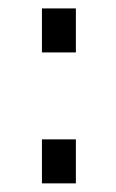

<svg xmlns="http://www.w3.org/2000/svg" viewBox="-20 -519 275 456"><path d="M79.6 -394.5V-499H160.2V-394.5ZM79.6 -83.5V-188H160.2V-83.5Z"/></svg>

Font: Pontano Sans Light
Style: Regular
Weight: 300
Designer: Vernon Adams
Foundry: Vernon Adams
Version: Version 2.001